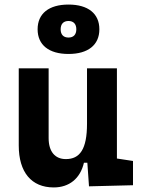

<svg xmlns="http://www.w3.org/2000/svg" viewBox="-20 -820 626 850"><path d="M217.8 9.8C286.1 9.8 335.4 -29.3 351.6 -99.6H366.7L374 4.9L568.8 0V-107.4L497.6 -118.2V-517.6H365.2V-272C365.2 -159.2 333.5 -115.7 271.5 -115.7C223.6 -115.7 195.3 -148.9 195.3 -208.5V-517.6H63V-175.8C63 -57.6 119.1 9.8 217.8 9.8ZM283.2 -581.1C370.1 -581.1 419.9 -621.1 419.9 -690.4C419.9 -759.8 370.1 -799.8 283.2 -799.8C196.3 -799.8 146.5 -759.8 146.5 -690.4C146.5 -621.1 196.3 -581.1 283.2 -581.1ZM283.2 -653.8C260.7 -653.8 248.5 -667 248.5 -690.4C248.5 -713.4 260.7 -727.1 283.2 -727.1C305.7 -727.1 317.9 -713.4 317.9 -690.4C317.9 -667 305.7 -653.8 283.2 -653.8Z"/></svg>

Font: CaskaydiaCove Nerd Font
Style: Bold
Weight: 700
Designer: Aaron Bell
Foundry: Saja Typeworks
Version: Version 2111.1;Nerd Fonts 2.3.0